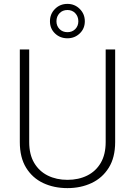

<svg xmlns="http://www.w3.org/2000/svg" viewBox="-20 -968 701 998"><path d="M578.6 -710.9V-229.5Q578.6 -149.4 545.4 -96.2Q512.2 -43 456.1 -16.6Q399.9 9.8 330.6 9.8Q260.3 9.8 204.3 -16.6Q148.4 -43 115.7 -96.2Q83 -149.4 83 -229.5V-710.9H131.8V-229.5Q131.8 -165 157.7 -121.3Q183.6 -77.6 228.5 -55.4Q273.4 -33.2 330.6 -33.2Q388.2 -33.2 433.1 -55.4Q478 -77.6 503.7 -121.3Q529.3 -165 529.3 -229.5V-710.9ZM330.6 -769Q292 -769 265.9 -794.2Q239.7 -819.3 239.7 -857.4Q239.7 -895.5 265.9 -921.6Q292 -947.8 330.6 -947.8Q368.2 -947.8 394.5 -921.6Q420.9 -895.5 420.9 -857.4Q420.9 -819.3 394.5 -794.2Q368.2 -769 330.6 -769ZM330.6 -800.8Q355.5 -800.8 371.3 -816.9Q387.2 -833 387.2 -857.4Q387.2 -882.3 371.3 -899.2Q355.5 -916 330.6 -916Q305.2 -916 289.3 -899.2Q273.4 -882.3 273.4 -857.4Q273.4 -833.5 289.3 -817.1Q305.2 -800.8 330.6 -800.8Z"/></svg>

Font: Heebo ExtraLight
Style: Regular
Weight: 250
Designer: Oded Ezer
Foundry: Ezer Type House
Version: Version 3.100